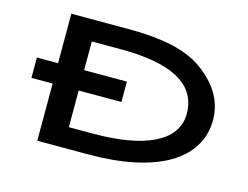

<svg xmlns="http://www.w3.org/2000/svg" viewBox="-88 -766 1176 911"><g transform="rotate(15 500.0 -311.0)"><path d="M158 1H410C740 1 938 -112 938 -309C938 -414 877 -479 841 -511C777 -569 684 -623 436 -623H158V-380H54V-280H158ZM286 -100V-280H496V-380H286V-521H428C672 -521 810 -455 810 -306C810 -166 650 -100 406 -100Z"/></g></svg>

Font: Inconsolata UltraExpanded
Style: Bold
Weight: 700
Width: 9
Monospace: yes
Designer: Raph Levien, Cyreal, Brenton Simpson
Foundry: Raph Levien, Cyreal, Google
Version: Version 3.100